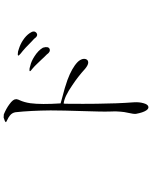

<svg xmlns="http://www.w3.org/2000/svg" viewBox="88 -906 824 1040"><g transform="rotate(-90 500.0 -386.0)"><path d="M400.4 -777.3 382.8 -778.3Q360.4 -771.5 358.4 -766.6Q357.4 -764.6 370.1 -758.8Q386.7 -751 394.5 -744.1Q409.2 -732.4 412.1 -713.9Q420.9 -632.8 421.9 -524.4Q421.9 -460.9 418 -340.8Q416 -289.1 416 -265.6Q415 -226.6 416 -200.2Q418 -171.9 415 -143.6Q414.1 -127 408.2 -100.6Q405.3 -86.9 404.3 -80.1Q402.3 -69.3 403.3 -61.5Q410.2 -23.4 421.9 -5.9Q432.6 9.8 444.3 4.9Q455.1 1 460.9 -20.5Q467.8 -43 465.8 -74.2Q459 -164.1 458 -275.4Q457 -337.9 458 -443.4L459 -453.1Q495.1 -450.2 558.6 -406.2Q604.5 -376 647.5 -336.9Q665 -322.3 678.7 -320.3Q691.4 -319.3 697.3 -328.1Q703.1 -336.9 700.2 -350.6Q696.3 -365.2 683.6 -377.9Q652.3 -408.2 586.9 -432.6Q549.8 -446.3 484.4 -462.9L460 -469.7Q453.1 -574.2 460.9 -633.8Q465.8 -667 477.5 -692.4Q481.4 -700.2 481.4 -703.1Q483.4 -708 482.4 -712.9Q482.4 -727.5 455.1 -747.1Q431.6 -764.6 400.4 -777.3ZM664.1 -633.8 650.4 -637.7Q636.7 -639.6 634.8 -636.7Q631.8 -633.8 649.4 -621.1Q661.1 -611.3 674.8 -596.7Q682.6 -588.9 697.3 -573.2Q707 -562.5 711.9 -557.6Q718.8 -549.8 724.6 -544.9Q739.3 -523.4 754.9 -529.3Q770.5 -536.1 761.7 -565.4Q747.1 -590.8 714.8 -611.3Q687.5 -628.9 664.1 -633.8ZM756.8 -695.3 741.2 -700.2Q722.7 -703.1 719.7 -700.2Q715.8 -697.3 730.5 -685.5Q741.2 -677.7 761.7 -659.2Q773.4 -648.4 794.9 -627L809.6 -613.3Q826.2 -588.9 841.8 -600.6Q857.4 -613.3 840.8 -636.7Q827.1 -657.2 801.8 -673.8Q781.2 -687.5 756.8 -695.3Z"/></g></svg>

Font: BatangChe
Style: Regular
Weight: 400
Monospace: yes
Version: Version 2.21